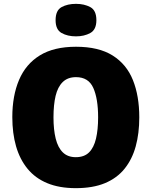

<svg xmlns="http://www.w3.org/2000/svg" viewBox="-20 -968 790 998"><path d="M704 -358Q704 -275 685.5 -207.5Q667 -140 627.5 -91Q588 -42 525.5 -16Q463 10 374 10Q288 10 225.5 -16Q163 -42 123 -91Q83 -140 63.5 -207.5Q44 -275 44 -359Q44 -470 79 -552.5Q114 -635 187 -680Q260 -725 375 -725Q493 -725 565.5 -679.5Q638 -634 671 -551.5Q704 -469 704 -358ZM258 -358Q258 -294 269.5 -247.5Q281 -201 306.5 -176Q332 -151 374 -151Q418 -151 443 -176Q468 -201 479 -247.5Q490 -294 490 -358Q490 -455 465 -511Q440 -567 375 -567Q332 -567 306 -541.5Q280 -516 269 -469.5Q258 -423 258 -358ZM375 -948Q418 -948 449.5 -931Q481 -914 481 -863Q481 -814 449.5 -796.5Q418 -779 375 -779Q331 -779 300 -796.5Q269 -814 269 -863Q269 -914 300 -931Q331 -948 375 -948Z"/></svg>

Font: Noto Sans Display Black
Style: Regular
Weight: 900
Designer: Monotype Design Team
Foundry: Monotype Imaging Inc.
Version: Version 2.003